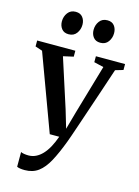

<svg xmlns="http://www.w3.org/2000/svg" viewBox="-150 -843 849 1173"><g transform="rotate(15 274.0 -256.5)"><path d="M127 251.5Q111 251.5 98 249.5Q85 247.5 77.5 243.5V150.5Q84.5 154.5 98.2 156.8Q112 159 126 159Q150.5 159 172.2 148.5Q194 138 213.2 117.8Q232.5 97.5 248.8 67.8Q265 38 278.5 0H218.5L41 -480.5L-4 -495.5V-533H237.5V-495.5L173 -481L272.5 -172.5L306.5 -58L338 -170.5L428.5 -481L367.5 -495.5V-533H552V-495.5L502.5 -481Q478.5 -408 455.2 -339.2Q432 -270.5 411.8 -210.5Q391.5 -150.5 375.5 -103Q359.5 -55.5 348.8 -24.8Q338 6 334.5 15Q305 93.5 276.5 146.2Q248 199 212.8 225.2Q177.5 251.5 127 251.5ZM170.5 -619.5Q141.5 -619.5 126.5 -638.8Q111.5 -658 111.5 -685.5Q111.5 -716.5 129.2 -740Q147 -763.5 178.5 -763.5H179.5Q208.5 -763.5 223.5 -744.2Q238.5 -725 238.5 -697.5Q238.5 -667 221 -643.2Q203.5 -619.5 171.5 -619.5ZM371 -619.5Q342 -619.5 327 -638.8Q312 -658 312 -685.5Q312 -716.5 329.5 -740Q347 -763.5 379 -763.5H380Q409 -763.5 423.8 -744.2Q438.5 -725 438.5 -697.5Q438.5 -667 421.2 -643.2Q404 -619.5 372 -619.5Z"/></g></svg>

Font: Merriweather 72pt SemiBold
Style: Regular
Weight: 600
Version: Version 2.100